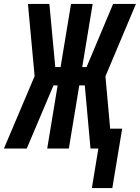

<svg xmlns="http://www.w3.org/2000/svg" viewBox="-51 -755 711 976"><path d="M416 201 449 0H409L380 -321H352L299 0H189L242 -321H221L85 0H-31L125 -368L91 -735H200L230 -414H257L310 -735H420L367 -414H389L524 -735H640L485 -367L509 -101H570L520 201Z"/></svg>

Font: Iosevka SS04 Extended
Style: Bold Italic
Weight: 700
Width: 7
Italic angle: -9°
Monospace: yes
Designer: Belleve Invis
Foundry: Belleve Invis
Version: Version 19.0.0; ttfautohint (v1.8.4)